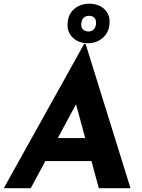

<svg xmlns="http://www.w3.org/2000/svg" viewBox="-39 -998 755 1018"><path d="M124 0H-19L407 -765H415L653 0H485L339 -538L453 -610ZM241 -266H462L498 -144H181ZM320 -881Q325 -929 360 -955Q395 -981 444 -978Q491 -975 519 -945Q547 -915 541 -867Q536 -820 500.5 -793Q465 -766 418 -769Q371 -772 342.5 -803Q314 -834 320 -881ZM392 -874Q390 -855 399 -844Q408 -833 426 -831Q444 -830 456 -840.5Q468 -851 470 -870Q472 -891 463 -902Q454 -913 436 -914Q418 -915 406 -905Q394 -895 392 -874Z"/></svg>

Font: Josefin Sans Thin
Style: Bold Italic
Weight: 700
Italic angle: -7°
Version: Version 2.000